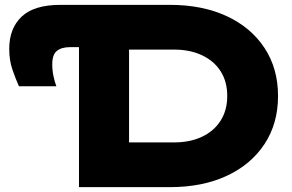

<svg xmlns="http://www.w3.org/2000/svg" viewBox="-20 -770 1201 790"><path d="M229 -750H679Q813 -750 913 -703.5Q1013 -657 1068.5 -572.5Q1124 -488 1124 -375Q1124 -262 1068.5 -177.5Q1013 -93 913 -46.5Q813 0 679 0H305V-656L363 -576H268Q233 -576 214 -560.5Q195 -545 195 -506Q195 -481 200 -457Q205 -433 212 -415H58Q44 -446 31 -484Q18 -522 18 -569Q18 -653 69 -701.5Q120 -750 229 -750ZM511 -87 412 -184H695Q762 -184 811.5 -207.5Q861 -231 888 -274Q915 -317 915 -375Q915 -434 888 -476.5Q861 -519 811.5 -542.5Q762 -566 695 -566H424L511 -655Z"/></svg>

Font: Unbounded
Style: Bold
Weight: 700
Designer: Luke Prowse, Jean-Baptiste Morizot, Fátima Lázaro, Florian Runge
Foundry: NaN
Version: Version 1.700